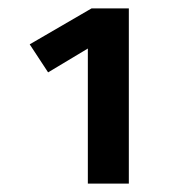

<svg xmlns="http://www.w3.org/2000/svg" viewBox="-20 -760 440 459"><path d="M199 -740 51 -654 95 -587 190 -644V-321H288V-740Z"/></svg>

Font: Fira Sans Medium
Style: Regular
Weight: 500
Designer: Carrois Corporate & Edenspiekermann AG
Foundry: Carrois Corporate GbR & Edenspiekermann AG
Version: Version 4.203